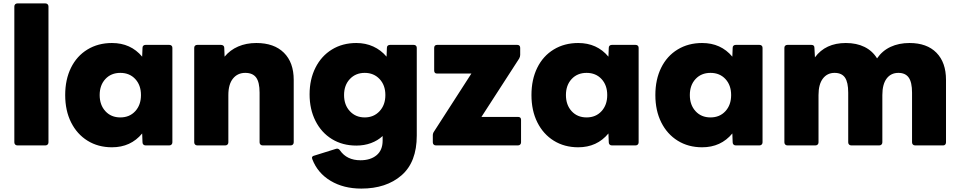

<svg xmlns="http://www.w3.org/2000/svg" viewBox="-20 -810 5623 1125"><path d="M64 24V-772Q64 -780 69 -785Q74 -790 82 -790H246Q254 -790 259 -785Q264 -780 264 -772V24Q264 32 259 37Q254 42 246 42H82Q74 42 69 37Q64 32 64 24Z M362 -253Q362 -344 396 -413Q430 -482 492.5 -520Q555 -558 636 -558Q746 -558 813 -478L815 -530Q815 -538 820 -542.5Q825 -547 833 -547H972Q980 -547 985 -542.5Q990 -538 990 -530V24Q990 32 985 37Q980 42 972 42H833Q825 42 820 37Q815 32 815 24L813 -28Q746 53 636 53Q555 53 493 14.5Q431 -24 396.5 -93Q362 -162 362 -253ZM685 -122Q739 -122 772.5 -158.5Q806 -195 806 -253Q806 -311 772.5 -347Q739 -383 685 -383Q631 -383 597.5 -347Q564 -311 564 -253Q564 -195 597.5 -158.5Q631 -122 685 -122Z M1118 24V-530Q1118 -538 1123 -542.5Q1128 -547 1136 -547H1275Q1283 -547 1288.5 -542.5Q1294 -538 1294 -530L1296 -478Q1328 -517 1375.5 -537.5Q1423 -558 1482 -558Q1586 -558 1643.5 -501Q1701 -444 1701 -342V24Q1701 32 1696 37Q1691 42 1683 42H1519Q1511 42 1506 37Q1501 32 1501 24V-267Q1501 -328 1481 -355.5Q1461 -383 1417 -383Q1372 -383 1345 -349.5Q1318 -316 1318 -253V24Q1318 32 1313 37Q1308 42 1300 42H1136Q1128 42 1123 37Q1118 32 1118 24Z M1810 123 1808 115Q1808 105 1821 102L1949 62Q1951 61 1955 61Q1965 61 1972 71Q2012 129 2092 129Q2151 129 2186.5 99.5Q2222 70 2222 14V-13Q2193 14 2153.5 28.5Q2114 43 2068 43Q1987 43 1925 5Q1863 -33 1828.5 -101.5Q1794 -170 1794 -257Q1794 -345 1828.5 -413.5Q1863 -482 1925 -520Q1987 -558 2068 -558Q2122 -558 2167 -537.5Q2212 -517 2245 -478L2247 -530Q2247 -538 2252 -542.5Q2257 -547 2265 -547H2404Q2412 -547 2417 -542.5Q2422 -538 2422 -530V-16Q2422 140 2332.5 217.5Q2243 295 2097 295Q1993 295 1917 249.5Q1841 204 1810 123ZM2117 -122Q2170 -122 2204 -158.5Q2238 -195 2238 -253Q2238 -311 2204 -347Q2170 -383 2117 -383Q2064 -383 2030 -347Q1996 -311 1996 -253Q1996 -195 2030 -158.5Q2064 -122 2117 -122Z M2516 24V-17Q2516 -29 2523 -39L2742 -379H2541Q2524 -379 2524 -397V-530Q2524 -538 2528.5 -542.5Q2533 -547 2541 -547H3011Q3019 -547 3023.5 -542.5Q3028 -538 3028 -530V-488Q3028 -478 3022 -467L2801 -125H3015Q3033 -125 3033 -108V24Q3033 32 3028 37Q3023 42 3015 42H2534Q2526 42 2521 37Q2516 32 2516 24Z M3094 -253Q3094 -344 3128 -413Q3162 -482 3224.5 -520Q3287 -558 3368 -558Q3478 -558 3545 -478L3547 -530Q3547 -538 3552 -542.5Q3557 -547 3565 -547H3704Q3712 -547 3717 -542.5Q3722 -538 3722 -530V24Q3722 32 3717 37Q3712 42 3704 42H3565Q3557 42 3552 37Q3547 32 3547 24L3545 -28Q3478 53 3368 53Q3287 53 3225 14.5Q3163 -24 3128.5 -93Q3094 -162 3094 -253ZM3417 -122Q3471 -122 3504.5 -158.5Q3538 -195 3538 -253Q3538 -311 3504.5 -347Q3471 -383 3417 -383Q3363 -383 3329.5 -347Q3296 -311 3296 -253Q3296 -195 3329.5 -158.5Q3363 -122 3417 -122Z M3820 -253Q3820 -344 3854 -413Q3888 -482 3950.5 -520Q4013 -558 4094 -558Q4204 -558 4271 -478L4273 -530Q4273 -538 4278 -542.5Q4283 -547 4291 -547H4430Q4438 -547 4443 -542.5Q4448 -538 4448 -530V24Q4448 32 4443 37Q4438 42 4430 42H4291Q4283 42 4278 37Q4273 32 4273 24L4271 -28Q4204 53 4094 53Q4013 53 3951 14.5Q3889 -24 3854.5 -93Q3820 -162 3820 -253ZM4143 -122Q4197 -122 4230.5 -158.5Q4264 -195 4264 -253Q4264 -311 4230.5 -347Q4197 -383 4143 -383Q4089 -383 4055.5 -347Q4022 -311 4022 -253Q4022 -195 4055.5 -158.5Q4089 -122 4143 -122Z M4576 24V-530Q4576 -538 4581 -542.5Q4586 -547 4594 -547H4734Q4752 -547 4752 -530L4755 -474Q4817 -558 4936 -558Q4999 -558 5045.5 -535Q5092 -512 5119 -468Q5150 -513 5198.5 -535.5Q5247 -558 5309 -558Q5411 -558 5467 -501Q5523 -444 5523 -342V24Q5523 32 5518.5 37Q5514 42 5507 42H5342Q5334 42 5329 37Q5324 32 5324 24V-267Q5324 -328 5304.5 -355.5Q5285 -383 5244 -383Q5200 -383 5175 -349.5Q5150 -316 5150 -253V24Q5150 32 5145 37Q5140 42 5132 42H4968Q4960 42 4955 37Q4950 32 4950 24V-267Q4950 -328 4931 -355.5Q4912 -383 4870 -383Q4827 -383 4801.5 -349.5Q4776 -316 4776 -253V24Q4776 32 4771 37Q4766 42 4758 42H4594Q4586 42 4581 37Q4576 32 4576 24Z"/></svg>

Font: LINE Seed JP_TTF ExtraBold
Style: Regular
Weight: 800
Designer: LY Corporation & Fontrix & Fontworks
Version: Version 1.015